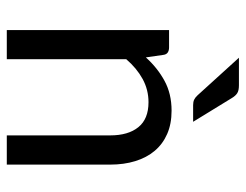

<svg xmlns="http://www.w3.org/2000/svg" viewBox="-99 -624 723 565"><g transform="rotate(90 262.5 -341.5)"><path d="M68.4 0ZM68.4 0V-477.5H119.6Q128.9 -477.5 134.8 -473.4Q140.6 -469.2 141.6 -460L148.9 -409.2Q179.7 -443.4 217.8 -464.1Q255.9 -484.9 305.7 -484.9Q344.7 -484.9 374.3 -471.9Q403.8 -459 423.8 -435.3Q443.8 -411.6 454.1 -378.2Q464.4 -344.7 464.4 -304.2V0H378.4V-304.2Q378.4 -357.4 354.2 -387.2Q330.1 -417 280.8 -417Q244.1 -417 212.4 -399.7Q180.7 -382.3 154.3 -351.6V0ZM231 -683.1Q246.6 -683.1 254.4 -678Q262.2 -672.9 268.6 -662.1L338.4 -548.3H289.6Q279.8 -548.3 273.4 -551.3Q267.1 -554.2 260.3 -561.5L149.9 -683.1Z"/></g></svg>

Font: Carlito
Style: Regular
Weight: 400
Designer: Lukasz Dziedzic
Foundry: tyPoland Lukasz Dziedzic
Version: Version 1.103; Beta1; all basic design good, some composites